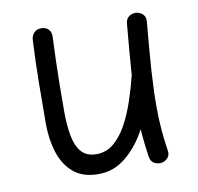

<svg xmlns="http://www.w3.org/2000/svg" viewBox="-67 -595 724 701"><g transform="rotate(-10 294.5 -244.5)"><path d="M513.7 -481.2Q515.4 -499.1 505.2 -508.9Q495 -518.7 481.8 -520.1Q467.8 -521.7 455.3 -513.7Q442.8 -505.7 441 -488.3Q431.3 -383.8 426.1 -308.1Q421 -232.4 421 -172.7Q421 -122.8 424.6 -80Q428.2 -37.1 434.9 6Q437.7 24.2 451.8 31Q465.9 37.9 480.3 34.7Q492.7 31.5 501.4 21.3Q510.1 11.2 507.1 -5.6Q500.8 -46 497.6 -85.6Q494.3 -125.3 494.3 -172.7Q494.3 -229.6 499.1 -303.1Q503.9 -376.7 513.7 -481.2ZM492.5 -276.4Q496.2 -291.5 490.1 -304.7Q483.9 -317.8 470 -321.5Q454.3 -326 441.2 -318.6Q428 -311.2 425 -297.6Q413.9 -252.5 398.5 -206.5Q383.2 -160.6 362.2 -122.1Q341.2 -83.7 313.4 -60.3Q285.5 -36.9 249.1 -36.9Q212.6 -36.9 193.2 -59.3Q173.9 -81.8 166.7 -120.9Q159.5 -160.1 159.5 -209.6Q159.5 -264 160.1 -309.8Q160.6 -355.6 162 -399Q163.4 -442.4 165.5 -488.7Q166 -503.2 156.6 -514Q147.2 -524.8 129.3 -524.8Q112.2 -524.8 102.4 -513.9Q92.7 -503 91.9 -489.1Q87.8 -407.5 86.8 -330.9Q85.8 -254.3 85.8 -178.1Q85.8 -120.9 101.1 -72.1Q116.5 -23.2 151.2 6.5Q186 36.1 243.4 36.1Q295.4 36.1 336.1 6.3Q376.7 -23.4 407 -70.8Q437.3 -118.2 458.4 -172.8Q479.6 -227.4 492.5 -276.4Z"/></g></svg>

Font: Mikhak VF
Style: Regular
Weight: 100
Designer: Amin Abedi
Version: Version 3.001